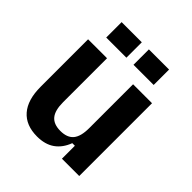

<svg xmlns="http://www.w3.org/2000/svg" viewBox="-199 -853 996 996"><g transform="rotate(45 299.0 -355.0)"><path d="M231 10Q149 10 105.5 -40Q62 -90 62 -186V-534H201V-212Q201 -151.5 224 -123.8Q247 -96 296.2 -96Q346 -96 369 -123.8Q392 -151.5 392 -212V-534H531V0H404V-95H385Q366 -44 328 -17Q290 10 231 10ZM122 -607V-720H270V-607ZM322 -607V-720H470V-607Z"/></g></svg>

Font: Mozilla Text ExtraLight
Style: Regular
Weight: 200
Designer: Studio DRAMA
Foundry: Studio DRAMA
Version: Version 1.000